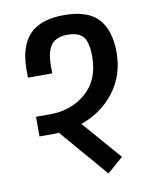

<svg xmlns="http://www.w3.org/2000/svg" viewBox="-79 -732 639 808"><g transform="rotate(-10 240.0 -327.5)"><path d="M441 -477Q440 -380 385.5 -309.5Q331 -239 243 -208L387 -42L319 17L143 -188Q135 -187 120 -187H60V-271H120Q211 -271 273.5 -325Q336 -379 337 -477Q337 -539 318 -563.5Q299 -588 250 -588Q204 -588 182 -562Q160 -536 159 -477V-439H55V-477Q56 -574 103 -623Q150 -672 250 -672Q351 -672 396 -623Q441 -574 441 -477Z"/></g></svg>

Font: Biryani DemiBold
Style: Regular
Weight: 600
Designer: Dan Reynolds and Mathieu Réguer
Foundry: Dan Reynolds and Mathieu Réguer
Version: Version 1.003;PS 001.003;hotconv 1.0.70;makeotf.lib2.5.58329